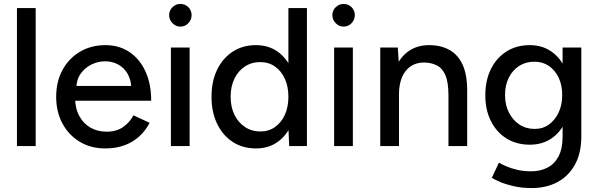

<svg xmlns="http://www.w3.org/2000/svg" viewBox="-20 -741 3035 974"><path d="M66 0V-700H161V0Z M514 12Q441 12 385 -21.5Q329 -55 297 -114Q265 -173 265 -250Q265 -327 297 -386Q329 -445 385.5 -478.5Q442 -512 515 -512Q584 -512 636 -477.5Q688 -443 717.5 -379.5Q747 -316 747 -230H343L361 -245Q361 -192 382 -153Q403 -114 439 -93.5Q475 -73 521 -73Q571 -73 604.5 -96.5Q638 -120 657 -156L739 -118Q719 -79 687 -49.5Q655 -20 611.5 -4Q568 12 514 12ZM367 -290 348 -305H664L646 -290Q646 -334 628 -365.5Q610 -397 580 -413.5Q550 -430 513 -430Q477 -430 443.5 -413.5Q410 -397 388.5 -366Q367 -335 367 -290Z M847 0V-500H942V0ZM895 -606Q872 -606 855 -623.5Q838 -641 838 -664Q838 -688 855 -704.5Q872 -721 895 -721Q919 -721 935.5 -704.5Q952 -688 952 -664Q952 -641 935.5 -623.5Q919 -606 895 -606Z M1447 0 1443 -93V-700H1537V0ZM1279 12Q1211 12 1160.5 -21Q1110 -54 1081.5 -113Q1053 -172 1053 -250Q1053 -329 1081.5 -387.5Q1110 -446 1160.5 -479Q1211 -512 1279 -512Q1342 -512 1388.5 -479Q1435 -446 1460 -387.5Q1485 -329 1485 -250Q1485 -172 1460 -113Q1435 -54 1388.5 -21Q1342 12 1279 12ZM1301 -74Q1343 -74 1375 -96.5Q1407 -119 1425 -158.5Q1443 -198 1443 -250Q1443 -302 1425 -341.5Q1407 -381 1375 -403.5Q1343 -426 1300 -426Q1256 -426 1222 -403.5Q1188 -381 1169 -341.5Q1150 -302 1150 -250Q1150 -198 1169.5 -158.5Q1189 -119 1223 -96.5Q1257 -74 1301 -74Z M1675 0V-500H1770V0ZM1723 -606Q1700 -606 1683 -623.5Q1666 -641 1666 -664Q1666 -688 1683 -704.5Q1700 -721 1723 -721Q1747 -721 1763.5 -704.5Q1780 -688 1780 -664Q1780 -641 1763.5 -623.5Q1747 -606 1723 -606Z M1909 0V-500H1998L2004 -408V0ZM2255 0V-256H2350V0ZM2255 -256Q2255 -324 2239.5 -359.5Q2224 -395 2196.5 -409Q2169 -423 2133 -424Q2072 -424 2038 -381Q2004 -338 2004 -260H1963Q1963 -339 1986.5 -395.5Q2010 -452 2053.5 -482Q2097 -512 2157 -512Q2216 -512 2259.5 -488Q2303 -464 2326.5 -413.5Q2350 -363 2350 -281V-256Z M2677 213Q2627 213 2586 203.5Q2545 194 2517 182Q2489 170 2475 161L2511 84Q2524 92 2548 102.5Q2572 113 2604 120.5Q2636 128 2675 128Q2721 128 2757 109.5Q2793 91 2813.5 52Q2834 13 2834 -48V-500H2929V-50Q2929 36 2896.5 94.5Q2864 153 2807.5 183Q2751 213 2677 213ZM2668 -7Q2600 -7 2549.5 -38.5Q2499 -70 2470.5 -126.5Q2442 -183 2442 -257Q2442 -334 2470.5 -391Q2499 -448 2549.5 -480Q2600 -512 2668 -512Q2730 -512 2776.5 -480Q2823 -448 2848.5 -390.5Q2874 -333 2874 -256Q2874 -182 2848.5 -125.5Q2823 -69 2776.5 -38Q2730 -7 2668 -7ZM2692 -87Q2734 -87 2765 -109.5Q2796 -132 2814 -170.5Q2832 -209 2832 -259Q2832 -309 2814 -347Q2796 -385 2764.5 -406.5Q2733 -428 2691 -428Q2647 -428 2613.5 -406.5Q2580 -385 2561 -347Q2542 -309 2542 -259Q2542 -209 2561.5 -170.5Q2581 -132 2614.5 -109.5Q2648 -87 2692 -87Z"/></svg>

Font: Figtree Light Medium
Style: Regular
Weight: 500
Version: Version 2.001;gftools[0.9.30]